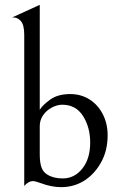

<svg xmlns="http://www.w3.org/2000/svg" viewBox="-20 -760 504 792"><path d="M175 -40Q200 -24 239 -24Q287 -24 319.5 -64.5Q352 -105 352 -172Q352 -235 322.5 -281.5Q293 -328 237 -328Q216 -328 194 -316.5Q172 -305 158 -285Q144 -265 144 -240V-122Q144 -90 151 -70Q158 -50 175 -40ZM36 -688H30L144 -740V-307Q156 -327 187.5 -349.5Q219 -372 270 -372Q314 -372 349 -350Q384 -328 404 -289Q424 -250 424 -202Q424 -141 399 -94Q374 -47 334 -19Q289 12 232 12Q192 12 147 -5Q126 -13 115 -13Q98 -13 80 7V-615Q80 -657 66.5 -672.5Q53 -688 36 -688Z"/></svg>

Font: BellefairVN
Style: Regular
Weight: 400
Designer: Nick Shinn, Liron Lavi Turkenic
Foundry: Shinntype
Version: Version 1.003